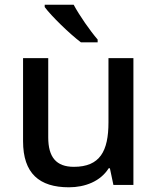

<svg xmlns="http://www.w3.org/2000/svg" viewBox="-20 -786 670 816"><path d="M293 -766H170V-756C197 -719 276 -642 324 -606H395V-618C363 -655 317 -721 293 -766ZM547 -539H441V-266C441 -144 405 -77 294 -77C219 -77 185 -118 185 -202V-539H78V-186C78 -49 147 10 273 10C341 10 407 -15 442 -71H447L462 0H547Z"/></svg>

Font: Noto Sans Bassa Vah Medium
Style: Regular
Weight: 500
Designer: Monotype Design Team
Foundry: Monotype Imaging Inc.
Version: Version 2.002